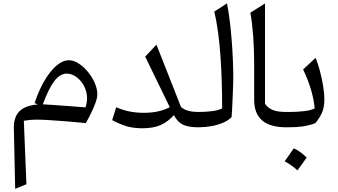

<svg xmlns="http://www.w3.org/2000/svg" viewBox="-20 -773 2054 1166"><path d="M209 -138.3Q159.5 -134.9 126.9 -118.1Q94.3 -101.2 78.9 -70.9Q63.4 -40.5 64.1 3.7L72.2 373.6L140.5 345.7L124.7 -39.6Q142 -42.7 162.1 -44.6Q182.2 -46.4 207.8 -46.4Q232.8 -46.4 278.5 -43.6Q324.1 -40.8 381.8 -36.2Q439.5 -31.6 501 -25.7Q515.7 -50.7 531.9 -83.6Q548.2 -116.5 559.6 -147.9Q571 -179.3 571 -199.5Q571 -233.8 555.1 -270.2Q539.2 -306.6 513.2 -337.6Q487.2 -368.7 457 -387.9Q426.8 -407.1 397.9 -407.1Q375.7 -407.1 352.7 -394.9Q329.8 -382.6 307.1 -359.8Q284.5 -336.9 263.4 -304.8Q242.3 -272.7 223.7 -233Q205.1 -193.2 190.3 -147.2ZM240.2 -139.5Q275 -235.1 309.8 -280.5Q344.6 -325.9 385.6 -325.9Q412 -325.9 437.7 -309.6Q463.4 -293.2 482.2 -264.8Q501 -236.3 507 -199.3Q512.9 -162.2 499.5 -120.8Q454.4 -124.4 403.8 -128.3Q353.3 -132.2 309.4 -135.2Q265.5 -138.3 240.2 -139.5Z M1011 -122.1Q976.4 -104.4 938.4 -96.2Q900.5 -87.9 854 -87.9Q807.9 -87.9 766.7 -96Q725.6 -104.1 685.9 -121.6L661.1 -43.5Q713.1 -15.9 753.9 -4.9Q794.7 6 844.9 6Q910.1 6 954.5 -13.2Q998.9 -32.5 1036.3 -74Q1049.7 -47.4 1068.6 -30.9Q1087.6 -14.4 1116 -7.2Q1144.4 0 1185 0H1185.5V-93.1H1185Q1111.3 -93.1 1079 -123.7L930.1 -501.9L861.7 -429.2Z M1358.5 -752.6 1281.2 -702.4Q1295.6 -643 1305 -571.8Q1314.4 -500.7 1319.5 -423.2Q1324.7 -345.7 1326.9 -267.2Q1329 -188.7 1329 -114.3Q1302.7 -102.1 1263.9 -97.6Q1225.1 -93.1 1185.5 -93.1Q1177.5 -93.1 1173.5 -85.4Q1169.4 -77.7 1169.4 -60.6V-32.5Q1169.4 -15.4 1173.5 -7.7Q1177.5 0 1185.5 0Q1225.3 0 1263.6 -6.9Q1301.9 -13.8 1334.2 -27.5Q1366.5 -41.2 1386.6 -62.1Q1388.6 -90.3 1390.4 -125.8Q1392.2 -161.4 1393.6 -196.9Q1395.1 -232.4 1395.9 -260.1Q1396.6 -287.8 1396.6 -300.2Q1396.6 -351 1394.2 -409.5Q1391.8 -468 1387 -528.8Q1382.3 -589.5 1375.2 -646.9Q1368 -704.3 1358.5 -752.6Z M1589.4 -752 1500.5 -695.9Q1512 -631.1 1517.8 -551.4Q1523.6 -471.6 1523.6 -378.5V-166.3Q1523.6 -124 1535.9 -92.9Q1548.3 -61.7 1572.8 -41.1Q1597.2 -20.4 1633.5 -10.2Q1669.7 0 1717.4 0H1717.9V-93.1H1717.4Q1661.8 -93.1 1632.9 -106.6Q1603.9 -120.2 1589.4 -142.6Z M1763.7 128Q1749.8 148.4 1736.5 167.6Q1723.1 186.9 1708.8 206.7Q1729.7 217.9 1749.5 231.8Q1769.2 245.6 1786.5 261.6Q1801.2 241.8 1815 222.4Q1828.9 203 1842.4 183.8Q1821.1 162.8 1801.6 149Q1782.1 135.2 1763.7 128ZM1717.8 0H1730.5Q1782.1 0 1819.8 -5.5Q1857.4 -11.1 1895.2 -25.2Q1925.1 -62 1937.5 -93.5Q1949.9 -124.9 1949.9 -169.9Q1949.9 -203.9 1942.5 -249.9Q1935.1 -296 1922.9 -342Q1910.7 -388.1 1896.6 -421.7L1820.9 -351.3Q1853.5 -282 1870.3 -222.7Q1887 -163.4 1891 -114.7Q1868.8 -102.9 1827.1 -98Q1785.5 -93.1 1739 -93.1H1717.8Q1709.7 -93.1 1705.7 -85.4Q1701.7 -77.7 1701.7 -60.6V-32.5Q1701.7 -15.4 1705.7 -7.7Q1709.7 0 1717.8 0Z"/></svg>

Font: Pinar FD VF
Style: Regular
Weight: 300
Designer: Amin Abedi
Version: Version 2.000